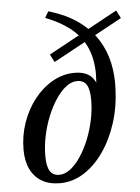

<svg xmlns="http://www.w3.org/2000/svg" viewBox="-52 -755 589 808"><g transform="rotate(-5 242.0 -351.5)"><path d="M366.5 -316.5 347.5 -330.5Q363 -404 358.2 -461Q353.5 -518 330.2 -560.8Q307 -603.5 265.8 -634.5Q224.5 -665.5 167 -687.5L182.5 -714Q258.5 -691.5 308.8 -654.8Q359 -618 387.8 -571.8Q416.5 -525.5 427.5 -473.2Q438.5 -421 436 -366.5Q433.5 -289.5 411.8 -221.2Q390 -153 353.2 -100.5Q316.5 -48 269.2 -18.5Q222 11 169 11Q124.5 11 93 -7.2Q61.5 -25.5 44.8 -60Q28 -94.5 28 -142Q28 -202 47 -256.5Q66 -311 99.5 -353.8Q133 -396.5 177 -421.5Q221 -446.5 270.5 -446.5Q306.5 -446.5 329 -432Q351.5 -417.5 360.8 -388.8Q370 -360 366.5 -316.5ZM169 -24.5Q193.5 -24.5 216.8 -42.8Q240 -61 260.5 -92Q281 -123 296.8 -162.2Q312.5 -201.5 321.2 -244Q330 -286.5 330 -327Q330 -371 317.5 -391Q305 -411 278 -411Q253.5 -411 230.2 -392.8Q207 -374.5 186.5 -343.5Q166 -312.5 150.2 -273.2Q134.5 -234 125.8 -191.5Q117 -149 117 -108Q117 -65 129.5 -44.8Q142 -24.5 169 -24.5ZM190.5 -499 173.5 -532 467.5 -692.5 484.5 -659Z"/></g></svg>

Font: Newsreader 24pt Medium
Style: Italic
Weight: 500
Italic angle: -17°
Designer: Hugues Gentile
Foundry: Production Type
Version: Version 1.003